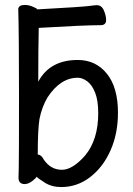

<svg xmlns="http://www.w3.org/2000/svg" viewBox="-20 -735 540 778"><path d="M228 23Q189 23 160.5 4.5Q132 -14 128 -19Q128 -15 111.5 -2Q95 11 79 11Q55 10 55 -15Q55 -27 56 -54Q57 -81 57 -350Q57 -591 54 -699Q56 -715 81 -715Q98 -715 117 -706Q128 -702 131 -697Q315 -707 343 -711Q364 -714 372 -714Q392 -714 401 -692.5Q410 -671 410 -654Q410 -633 388 -633Q321 -633 137 -622Q135 -537 135 -404Q182 -492 295 -492Q368 -492 413 -436.5Q458 -381 458 -278Q458 -194 428 -126Q398 -58 345.5 -17.5Q293 23 228 23ZM231 -47Q274 -47 325 -105Q378 -169 378 -276Q378 -328 365.5 -359.5Q353 -391 333.5 -405.5Q314 -420 295 -420Q225 -420 173 -341Q150 -303 140 -253Q133 -210 133 -109H130Q147 -109 157 -89Q185 -47 231 -47Z"/></svg>

Font: LXGW WenKai Mono TC
Style: Bold
Weight: 700
Designer: LXGW / Fontworks Inc.
Foundry: LXGW / Fontworks Inc.
Version: Version 1.330